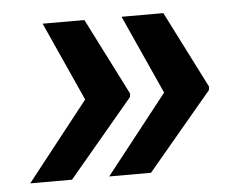

<svg xmlns="http://www.w3.org/2000/svg" viewBox="-40 -561 678 530"><g transform="rotate(-5 299.5 -296.0)"><path d="M318.9 -298.3 319.6 -301.1 211.6 -514.2H95.9L194.6 -295.5L23.4 -78.1H139.2L318.2 -291.2L319.6 -298.3ZM430.4 -514.2H314.6L413.4 -295.5L242.2 -78.1H358L536.9 -291.2L538.4 -298.3H537.6L538.4 -301.1Z"/></g></svg>

Font: Riot Sans 2.0
Style: Bold Italic
Weight: 600
Italic angle: -9.39999°
Designer: Rasmus Andersson
Foundry: rsms
Version: Version 3.006;hotconv 1.0.109;makeotfexe 2.5.65596